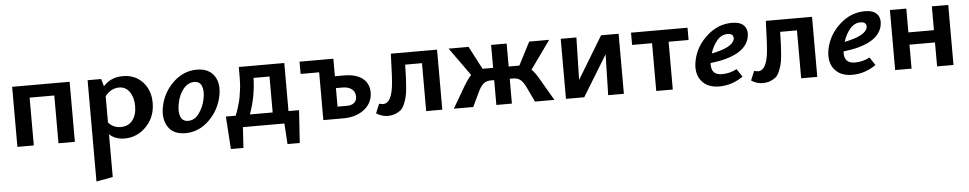

<svg xmlns="http://www.w3.org/2000/svg" viewBox="-40 -740 6769 1341"><g transform="rotate(-5 3344.5 -69.5)"><path d="M466 -421V0H351V-335H178V0H63V-421Z M838 -428Q925 -428 978 -370.5Q1031 -313 1031 -224Q1031 -126 967.5 -59.5Q904 7 814 7Q749 7 708 -32V268L592 289V-421H687L702 -369Q755 -428 838 -428ZM795 -75Q847 -75 877 -112Q907 -149 907 -213Q907 -272 880 -311.5Q853 -351 807 -351Q749 -351 708 -299V-115Q741 -75 795 -75Z M1241 7Q1157 7 1120 -49.5Q1083 -106 1100 -191Q1119 -289 1191.5 -358.5Q1264 -428 1358 -428Q1440 -428 1478.5 -373.5Q1517 -319 1499 -231Q1479 -133 1407 -63Q1335 7 1241 7ZM1268 -77Q1313 -77 1344.5 -120.5Q1376 -164 1388 -224Q1398 -277 1384.5 -310.5Q1371 -344 1332 -344Q1289 -344 1256 -304Q1223 -264 1211 -199Q1201 -143 1215 -110Q1229 -77 1268 -77Z M1971 -84H2045L2030 145H1944L1935 0H1644L1635 145H1547L1532 -84H1601Q1611 -109 1619.5 -136Q1628 -163 1633 -182.5Q1638 -202 1642 -230.5Q1646 -259 1648 -272.5Q1650 -286 1651 -315.5Q1652 -345 1652 -351.5Q1652 -358 1652 -389Q1652 -420 1652 -421H1971ZM1700 -84H1860V-336H1748Q1744 -200 1700 -84Z M2381 -298Q2463 -298 2508.5 -262.5Q2554 -227 2554 -164Q2554 -92 2496.5 -46Q2439 0 2348 0H2208V-335H2078V-421H2315V-298ZM2382 -85Q2414 -85 2432 -100.5Q2450 -116 2450 -143Q2450 -177 2426.5 -196Q2403 -215 2360 -215H2315V-85Z M3042 -421V0H2929V-336H2811Q2810 -280 2808.5 -246.5Q2807 -213 2803.5 -171.5Q2800 -130 2793.5 -106.5Q2787 -83 2776 -57.5Q2765 -32 2749 -19.5Q2733 -7 2710.5 1.5Q2688 10 2658 10Q2617 10 2579 -15L2606 -80Q2628 -75 2634 -75Q2689 -75 2705 -186Q2713 -241 2718 -421Z M3687 -224Q3711 -202 3741 -149L3828 0H3692L3643 -103Q3624 -143 3604 -158.5Q3584 -174 3556 -174H3530V0H3421V-174H3395Q3367 -174 3347 -158.5Q3327 -143 3308 -103L3259 0H3123L3210 -149Q3242 -202 3264 -224L3123 -421H3263L3347 -260H3356H3421V-421H3530V-260H3595H3605L3688 -421H3828Z M4315 -421V0H4205L4212 -286L4037 0H3909V-421H4019L4012 -124L4192 -421Z M4798 -421V-335H4658V0H4542V-335H4402V-421Z M5109 -428Q5171 -428 5196 -397.5Q5221 -367 5211 -318Q5183 -189 4937 -161Q4931 -77 5010 -77Q5066 -77 5114 -103L5151 -47Q5072 7 4985 7Q4899 7 4857.5 -47.5Q4816 -102 4835 -191Q4856 -288 4934 -358Q5012 -428 5109 -428ZM5112 -312Q5116 -327 5107.5 -340Q5099 -353 5072 -353Q5030 -353 4999 -317Q4968 -281 4951 -227Q5098 -256 5112 -312Z M5671 -421V0H5558V-336H5440Q5439 -280 5437.5 -246.5Q5436 -213 5432.5 -171.5Q5429 -130 5422.5 -106.5Q5416 -83 5405 -57.5Q5394 -32 5378 -19.5Q5362 -7 5339.5 1.5Q5317 10 5287 10Q5246 10 5208 -15L5235 -80Q5257 -75 5263 -75Q5318 -75 5334 -186Q5342 -241 5347 -421Z M6041 -428Q6103 -428 6128 -397.5Q6153 -367 6143 -318Q6115 -189 5869 -161Q5863 -77 5942 -77Q5998 -77 6046 -103L6083 -47Q6004 7 5917 7Q5831 7 5789.5 -47.5Q5748 -102 5767 -191Q5788 -288 5866 -358Q5944 -428 6041 -428ZM6044 -312Q6048 -327 6039.5 -340Q6031 -353 6004 -353Q5962 -353 5931 -317Q5900 -281 5883 -227Q6030 -256 6044 -312Z M6511 -421H6626V0H6511V-168H6332V0H6217V-421H6332V-254H6511Z"/></g></svg>

Font: EauTest
Style: Bold Italic
Weight: 700
Italic angle: -12°
Designer: Christian Thalmann (Catharsis Fonts)
Version: Version 0.001;PS 000.001;hotconv 1.0.88;makeotf.lib2.5.64775